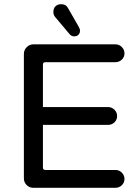

<svg xmlns="http://www.w3.org/2000/svg" viewBox="-20 -894 663 915"><path d="M93.8 -43.9V-636.7Q93.8 -655.3 106.9 -668.9Q120.1 -682.6 138.7 -682.6H530.3Q547.9 -682.6 560.5 -669.9Q573.2 -657.2 573.2 -639.6Q573.2 -622.1 560.5 -609.9Q547.9 -597.7 530.3 -597.7H196.3Q184.6 -597.7 184.6 -585.9V-383.8H495.1Q512.7 -383.8 525.4 -371.1Q538.1 -358.4 538.1 -340.8Q538.1 -323.2 525.4 -311Q512.7 -298.8 495.1 -298.8H184.6V-95.7Q184.6 -84 196.3 -84H530.3Q547.9 -84 560.5 -71.3Q573.2 -58.6 573.2 -41Q573.2 -23.4 560.5 -11.2Q547.9 1 530.3 1H138.7Q120.1 1 106.9 -12.2Q93.8 -25.4 93.8 -43.9ZM271.5 -874Q294.9 -874 304.7 -854.5L354.5 -767.6Q361.3 -755.9 361.3 -748Q361.3 -736.3 354 -728.5Q346.7 -720.7 334 -720.7Q320.3 -720.7 311.5 -731.4L244.1 -811.5Q234.4 -821.3 234.4 -836.9Q234.4 -854.5 244.6 -864.3Q254.9 -874 271.5 -874Z"/></svg>

Font: jf-openhuninn-2.0
Style: Regular
Weight: 400
Designer: [Kosugi Maru]
Designed by MOTOYA      

[Varela Round]
Joe Prince (Latin component); Avraham Cornfeld (Hebrew component)
Foundry: justfont CO.,LTD.
Version: 2.0